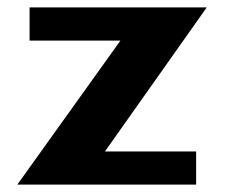

<svg xmlns="http://www.w3.org/2000/svg" viewBox="-20 -500 610 520"><path d="M540 -480 264.2 -89.8H511.2V0H26.9L306.2 -390.1H60.1V-480Z"/></svg>

Font: Laconic
Style: Bold
Weight: 700
Designer: Robby Woodard
Version: Version 1.000